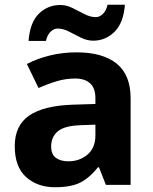

<svg xmlns="http://www.w3.org/2000/svg" viewBox="-20 -777 644 807"><path d="M302 -557Q412 -557 470.5 -509.5Q529 -462 529 -364V0H425L396 -74H392Q357 -30 318 -10Q279 10 211 10Q138 10 90 -32.5Q42 -75 42 -163Q42 -250 103 -291.5Q164 -333 286 -337L381 -340V-364Q381 -407 358.5 -427Q336 -447 296 -447Q256 -447 218 -435.5Q180 -424 142 -407L93 -508Q137 -531 190.5 -544Q244 -557 302 -557ZM323 -251Q251 -249 223 -225Q195 -201 195 -162Q195 -128 215 -113.5Q235 -99 267 -99Q315 -99 348 -127.5Q381 -156 381 -208V-253ZM100 -605Q106 -683 143.5 -719.5Q181 -756 233 -756Q260 -756 285.5 -743Q311 -730 335.5 -717.5Q360 -705 383 -705Q398 -705 412 -718Q426 -731 432 -757H505Q499 -680 461 -643Q423 -606 372 -606Q346 -606 320.5 -618.5Q295 -631 270.5 -644Q246 -657 222 -657Q207 -657 193 -644Q179 -631 173 -605Z"/></svg>

Font: Noto Sans Sinhala
Style: Bold
Weight: 700
Designer: Jelle Bosma - Monotype Design Team
Foundry: Monotype Imaging Inc.
Version: Version 2.006; ttfautohint (v1.8.4.7-5d5b)